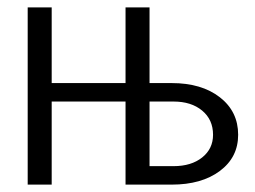

<svg xmlns="http://www.w3.org/2000/svg" viewBox="-20 -500 690 520"><path d="M55 0V-480H120V-275H320V-480H385V-275H445Q526 -275 575.5 -236.5Q625 -198 625 -135Q625 -74 575.5 -37Q526 0 445 0H320V-225H120V0ZM385 -50H450Q498 -50 527.5 -73.5Q557 -97 557 -135Q557 -176 527.5 -200.5Q498 -225 450 -225H385Z"/></svg>

Font: Glametrix
Style: Regular
Weight: 500
Designer: gluk
Foundry: gluk
Version: Version 0.40